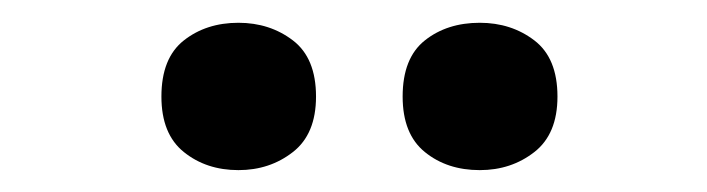

<svg xmlns="http://www.w3.org/2000/svg" viewBox="-20 -773 633 172"><path d="M124.6 -686.5Q124.6 -721 144.7 -736.8Q164.8 -752.6 193.6 -752.6Q221.7 -752.6 242.4 -736.8Q263.1 -721 263.1 -686.5Q263.1 -652.9 242.4 -636.8Q221.7 -620.6 193.6 -620.6Q164.8 -620.6 144.7 -636.8Q124.6 -652.9 124.6 -686.5ZM340.7 -686.5Q340.7 -721 360.6 -736.8Q380.5 -752.6 409.8 -752.6Q438 -752.6 458.7 -736.8Q479.4 -721 479.4 -686.5Q479.4 -652.9 458.7 -636.8Q438 -620.6 409.8 -620.6Q380.5 -620.6 360.6 -636.8Q340.7 -652.9 340.7 -686.5Z"/></svg>

Font: Noto Sans Symbols
Style: Regular
Weight: 400
Designer: Monotype Design Team
Foundry: Monotype Imaging Inc.
Version: Version 2.002